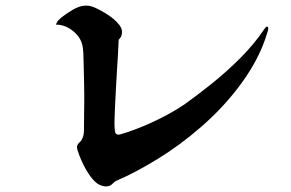

<svg xmlns="http://www.w3.org/2000/svg" viewBox="-20 -704 1040 686"><path d="M938 -597Q937 -595 936 -590.5Q935 -586 933 -581Q907 -496 845.5 -410.5Q784 -325 699 -251Q622 -184 541.5 -135Q461 -86 400 -60Q390 -56 381.5 -47Q373 -38 359 -38Q346 -38 331 -46Q316 -56 302.5 -74.5Q289 -93 279 -113.5Q269 -134 263 -150Q260 -158 257.5 -166Q255 -174 255 -179Q255 -184 258.5 -189Q262 -194 266 -197Q271 -201 275.5 -212.5Q280 -224 280 -239Q280 -269 280.5 -294Q281 -319 281 -341Q281 -346 281 -371Q281 -396 280 -429Q279 -462 278.5 -491Q278 -520 276 -533Q272 -567 243 -591.5Q214 -616 180 -616Q180 -618 183 -623Q186 -628 187 -630Q192 -634 194.5 -637Q197 -640 204 -645Q219 -657 242.5 -670.5Q266 -684 288 -684Q304 -684 323 -675Q342 -666 359.5 -655Q377 -644 386 -636Q398 -626 407 -614Q416 -602 416 -589Q416 -573 404 -562Q403 -546 402.5 -531Q402 -516 401 -501Q400 -486 398 -453.5Q396 -421 394 -383Q392 -345 390.5 -313Q389 -281 389 -267Q389 -244 391 -233.5Q393 -223 403 -223Q404 -223 406 -223Q408 -223 410 -224Q433 -230 473 -245.5Q513 -261 557.5 -283.5Q602 -306 639 -331Q684 -363 736.5 -405Q789 -447 839 -497Q889 -547 925 -601Q926 -603 929 -606Q932 -609 934 -609Q940 -609 938 -597Z"/></svg>

Font: Kaisei Tokumin
Style: Bold
Weight: 700
Designer: Font-Kai, 金井和夫
Foundry: KAZUO KANAI
Version: Version 5.003